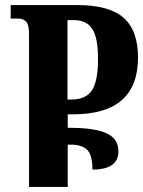

<svg xmlns="http://www.w3.org/2000/svg" viewBox="-20 -734 563 754"><path d="M94 -600Q94 -637 82.5 -649Q71 -661 53 -661H22V-714H285Q408 -714 465 -664.5Q522 -615 522 -508Q522 -285 267 -285H246V-232H256Q352 -232 398.5 -210.5Q445 -189 445 -140Q445 -68 343 -68Q343 -126 322 -146Q301 -166 258 -166H246V0H94ZM260 -343Q316 -343 340.5 -378.5Q365 -414 365 -504Q365 -585 342.5 -620Q320 -655 271 -655H245V-343Z"/></svg>

Font: Noto Serif Georgian Bold Cond
Style: Regular
Weight: 700
Width: 3
Designer: Monotype Design team
Foundry: Monotype Imaging Inc.
Version: Version 1.000